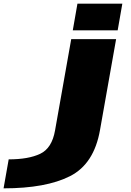

<svg xmlns="http://www.w3.org/2000/svg" viewBox="-226 -800 714 1050"><path d="M-206.5 230 -178.5 71.5Q-70 71.5 -6 41Q58 10.5 75 -86.5L163.5 -586H409L321 -89.5Q288.5 96.5 157.2 163.2Q26 230 -206.5 230ZM197.5 -780H443L417.5 -634H172Z"/></svg>

Font: Anybody UltraExpanded ExtraBold
Style: Italic
Weight: 800
Width: 9
Italic angle: -10°
Designer: Tyler Finck
Foundry: Etcetera Type Company
Version: Version 1.010; ttfautohint (v1.8.3) -l 8 -r 50 -G 200 -x 14 